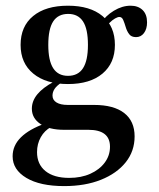

<svg xmlns="http://www.w3.org/2000/svg" viewBox="-20 -447 545 660"><path d="M200.8 192.7Q117.7 192.7 70.6 164.5Q23.4 136.3 23.4 90.3Q23.4 53.2 52 25Q80.6 -3.2 135.5 -22.6L155.6 -10.5Q133.1 1.6 120.2 24.6Q107.3 47.6 107.3 75.8Q107.3 117.7 136.3 141.1Q165.3 164.5 217.7 164.5Q258.9 164.5 290.3 150.4Q321.8 136.3 339.9 112.1Q358.1 87.9 358.1 57.3Q358.1 28.2 339.5 13.7Q321 -0.8 283.9 -0.8H200Q149.2 -0.8 119.4 -20.6Q89.5 -40.3 89.5 -73.4Q89.5 -100 108.5 -123Q127.4 -146 165.3 -166.1L191.1 -162.9Q175 -152.4 167.7 -141.5Q160.5 -130.6 160.5 -118.5Q160.5 -103.2 174.2 -94.8Q187.9 -86.3 212.9 -86.3H303.2Q371 -86.3 406.9 -58.5Q442.7 -30.6 442.7 21.8Q442.7 72.6 412.1 110.9Q381.5 149.2 327 171Q272.6 192.7 200.8 192.7ZM213.7 -158.1Q137.9 -158.1 94.4 -194Q50.8 -229.8 50.8 -292.7Q50.8 -356.5 94 -391.9Q137.1 -427.4 213.7 -427.4Q289.5 -427.4 332.3 -391.9Q375 -356.5 375 -292.7Q375 -229.8 332.3 -194Q289.5 -158.1 213.7 -158.1ZM213.7 -186.3Q248.4 -186.3 265.3 -212.5Q282.3 -238.7 282.3 -292.7Q282.3 -347.6 265.3 -373.4Q248.4 -399.2 214.5 -399.2Q179.8 -399.2 162.9 -373.4Q146 -347.6 146 -292.7Q146 -238.7 162.9 -212.5Q179.8 -186.3 213.7 -186.3ZM447.6 -319.4Q431.5 -319.4 423.8 -329.8Q416.1 -340.3 412.1 -354Q408.1 -367.7 403.6 -378.2Q399.2 -388.7 390.3 -388.7Q384.7 -388.7 375.4 -383.5Q366.1 -378.2 356.5 -368.5Q346.8 -358.9 339.5 -344.4L325.8 -366.1Q342.7 -392.7 371.4 -410.1Q400 -427.4 429 -427.4Q454.8 -427.4 470.2 -412.5Q485.5 -397.6 485.5 -370.2Q485.5 -347.6 475 -333.5Q464.5 -319.4 447.6 -319.4Z"/></svg>

Font: Playfair 5pt SemiExpanded Light SemiBold
Style: Regular
Weight: 600
Version: Version 2.001;gftools[0.9.30]